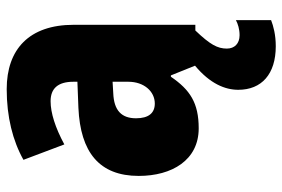

<svg xmlns="http://www.w3.org/2000/svg" viewBox="-155 -448 843 573"><g transform="rotate(-90 266.5 -161.5)"><path d="M408 94C408 66 420 44 462 0H479V-363C479 -496 406 -563 287 -563C204 -563 133 -545 76 -513L122 -391C172 -418 216 -432 251 -432C289 -432 309 -410 309 -364V-352L231 -349C99 -343 28 -287 28 -169C28 -70 75 10 170 10C246 10 285 -16 324 -73H328L357 -1C303 44 285 89 285 128C285 198 332 240 415 240C449 240 475 233 493 226V121C482 127 466 132 448 132C423 132 408 117 408 94ZM275 -245 309 -247V-200C309 -153 280 -121 244 -121C216 -121 200 -139 200 -177C200 -220 223 -243 275 -245Z"/></g></svg>

Font: Noto Sans Gurmukhi Condensed Black
Style: Regular
Weight: 900
Width: 3
Designer: Jelle Bosma - Monotype Design Team
Foundry: Monotype Imaging Inc.
Version: Version 2.004